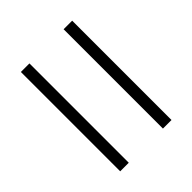

<svg xmlns="http://www.w3.org/2000/svg" viewBox="-29 -621 588 588"><g transform="rotate(45 265.0 -327.0)"><path d="M50.3 -401.4V-438.5H480.5V-401.4ZM50.3 -216.3V-253.4H480.5V-216.3Z"/></g></svg>

Font: Bpm'online Open Sans Light
Style: Regular
Weight: 300
Foundry: Ascender Corporation
Version: Version 1.10